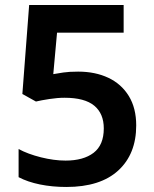

<svg xmlns="http://www.w3.org/2000/svg" viewBox="-20 -734 612 764"><path d="M291 -449Q359 -449 411 -424.5Q463 -400 492.5 -352Q522 -304 522 -235Q522 -121 450.5 -55.5Q379 10 244 10Q188 10 139 0Q90 -10 54 -29V-141Q91 -121 143 -108Q195 -95 241 -95Q312 -95 352.5 -126Q393 -157 393 -223Q393 -282 355 -313.5Q317 -345 237 -345Q209 -345 176.5 -340Q144 -335 123 -330L69 -360L96 -714H472V-604H207L192 -439Q209 -442 232 -445.5Q255 -449 291 -449Z"/></svg>

Font: Noto Sans SemiBold
Style: Regular
Weight: 600
Designer: Monotype Design Team
Foundry: Monotype Imaging Inc.
Version: Version 2.007